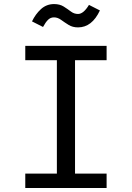

<svg xmlns="http://www.w3.org/2000/svg" viewBox="-20 -934 655 954"><path d="M509.7 -706.2V-634.9H352.8V-71.3H509.7V0H105.6V-71.3H262.6V-634.9H105.6V-706.2ZM367.7 -797.9Q340.5 -797.9 320.8 -810.3Q301 -822.6 283.8 -835.1Q266.7 -847.7 248.2 -847.7Q230.8 -847.7 218.5 -835.4Q206.2 -823.1 193.8 -800L139 -827.7Q156.4 -864.1 183.8 -889Q211.3 -913.8 248.7 -913.8Q276.9 -913.8 296.4 -901.5Q315.9 -889.2 332.1 -876.9Q348.2 -864.6 367.7 -864.6Q394.9 -864.6 422.1 -909.7L476.4 -882.1Q436.9 -797.9 367.7 -797.9Z"/></svg>

Font: FiraCode Nerd Font
Style: Regular
Weight: 400
Designer: Carrois Corporate, Edenspiekermann AG, Nikita Prokopov
Foundry: Carrois Corporate, Edenspiekermann AG, Nikita Prokopov
Version: Version 6.002;Nerd Fonts 3.4.0